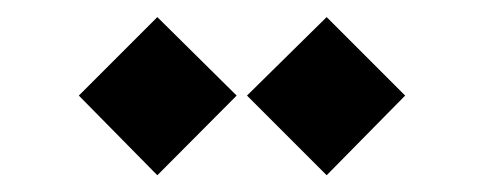

<svg xmlns="http://www.w3.org/2000/svg" viewBox="-20 -841 580 227"><path d="M73.2 -728 166 -820.8 259.8 -728 166 -633.8ZM272 -728 366.2 -820.8 459 -728 366.2 -633.8Z"/></svg>

Font: KJV1611
Style: Regular
Weight: 400
Version: Version 3.6.1